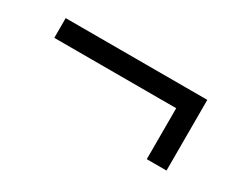

<svg xmlns="http://www.w3.org/2000/svg" viewBox="-48 -593 753 607"><g transform="rotate(30 329.0 -289.0)"><path d="M504 -346V-160H576V-418H59V-346Z"/></g></svg>

Font: Resamitz
Style: Bold
Weight: 700
Designer: gluk
Foundry: gluk
Version: Version 0.047